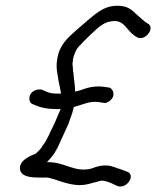

<svg xmlns="http://www.w3.org/2000/svg" viewBox="-20 -643 549 675"><path d="M145 -73C155 -83 165 -95 173 -107L174 -108V-109C176 -113 178 -117 181 -121V-122L182 -123C195 -151 207 -177 220 -206L227 -226C232 -238 236 -251 239 -265L240 -267C271 -275 296 -289 328 -284C335 -283 339 -282 347 -281C353 -280 359 -284 364 -287C389 -305 378 -330 365 -335L344 -338C311 -342 288 -335 260 -325L244 -321C244 -346 239 -368 238 -389L237 -390L236 -407C235 -412 235 -416 235 -420L237 -437C240 -450 247 -466 251 -472L261 -484H262C269 -493 281 -504 291 -514C318 -539 339 -564 371 -568C421 -576 422 -533 462 -512C490 -496 529 -547 498 -561C486 -568 468 -586 456 -596C445 -608 428 -620 406 -622C353 -628 321 -599 290 -573C276 -561 260 -547 245 -534C218 -510 187 -483 181 -433C178 -418 179 -400 181 -388L184 -371C186 -352 191 -339 193 -322C193 -319 194 -317 195 -314H181C169 -314 158 -315 147 -319L127 -328H126C120 -329 113 -329 105 -326C78 -317 77 -281 97 -276L117 -268C134 -263 150 -260 169 -260C176 -259 185 -259 193 -260C190 -253 187 -244 183 -236L175 -217C168 -200 160 -187 152 -168L145 -155C143 -152 141 -147 138 -142L127 -127V-126C125 -122 112 -108 107 -104C101 -99 50 -86 50 -52C50 -21 91 -19 114 -19C122 -19 130 -18 139 -19C142 -19 147 -19 151 -18C182 -11 209 3 246 7C281 11 305 -1 336 -8C353 -8 370 0 384 7L396 12H397C430 19 458 -31 425 -40L415 -44C407 -47 401 -49 395 -51H394C381 -56 365 -63 344 -61C329 -61 311 -54 300 -50C242 -36 209 -73 149 -73Z"/></svg>

Font: Stray Cat
Style: BdCnObl
Weight: 700
Version: Version 1.0